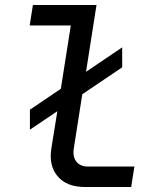

<svg xmlns="http://www.w3.org/2000/svg" viewBox="-20 -750 640 770"><path d="M100 -230V-310L224 -394L264 -648H99L112 -730H367L325 -462L470 -560V-480L310 -372L276 -155Q271 -121 286.5 -101.5Q302 -82 334 -82H519L506 0H321Q248 0 211.5 -42.5Q175 -85 186 -155L210 -304Z"/></svg>

Font: NKDuy Mono
Style: Italic
Weight: 400
Italic angle: -9°
Monospace: yes
Designer: NKDuy
Foundry: NKDuy
Version: Version 2.251; ttfautohint (v1.8.4.7-5d5b)